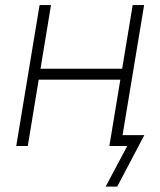

<svg xmlns="http://www.w3.org/2000/svg" viewBox="-20 -562 617 739"><path d="M463.9 -297.4 457 -255.4H116.7L124 -297.4ZM176.3 -542.5 86.9 0H42.5L132.3 -542.5ZM534.7 -542.5 444.8 0H400.9L490.7 -542.5ZM386.7 156.2 469.7 0H418.5L425.3 -42H535.6L431.2 156.2Z"/></svg>

Font: Inter 16pt ExtraLight
Style: Italic
Weight: 250
Italic angle: -9.3988°
Version: Version 4.001;git-66647c0bb